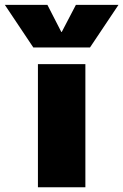

<svg xmlns="http://www.w3.org/2000/svg" viewBox="-77 -790 519 810"><path d="M-56.6 -769.5H123L181.6 -655.3H183.6L243.2 -769.5H422.9L302.7 -589.8H63.5ZM83 0V-519.5H283.2V0Z"/></svg>

Font: GenEi M Gothic v2 Black
Style: Regular
Weight: 900
Version: Version 2.0